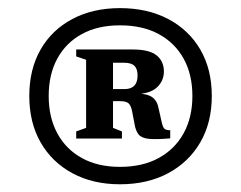

<svg xmlns="http://www.w3.org/2000/svg" viewBox="-20 -716 609 485"><path d="M283 -695.5Q352.5 -695.5 404.8 -668Q457 -640.5 486 -590.8Q515 -541 515 -473.5Q515 -406.5 486 -356.5Q457 -306.5 404.8 -278.5Q352.5 -250.5 283 -250.5Q214.5 -250.5 162.8 -278.5Q111 -306.5 82.5 -356.5Q54 -406.5 54 -473.5Q54 -541 82.5 -590.8Q111 -640.5 162.8 -668Q214.5 -695.5 283 -695.5ZM283 -652Q227 -652 186.8 -630Q146.5 -608 124.8 -568Q103 -528 103 -473.5Q103 -419.5 124.8 -379.2Q146.5 -339 186.8 -316.8Q227 -294.5 283 -294.5Q340 -294.5 380.8 -316.8Q421.5 -339 443.8 -379.2Q466 -419.5 466 -473.5Q466 -528 443.8 -568Q421.5 -608 380.8 -630Q340 -652 283 -652ZM233.5 -491H295Q311 -491 319.2 -499.5Q327.5 -508 327.5 -525.5Q327.5 -542 319.5 -549.8Q311.5 -557.5 293.5 -557.5H236L231.5 -591H315Q357.5 -591 375.8 -576Q394 -561 394 -535.5Q394 -512.5 377.5 -496.2Q361 -480 326.5 -478.5L327 -480Q353 -479 365.2 -470Q377.5 -461 381 -440.5L388 -409.5Q391 -395 395.2 -391Q399.5 -387 410 -387V-366.5Q375.5 -363.5 356.8 -365.2Q338 -367 330.2 -376.2Q322.5 -385.5 319.5 -404.5L313.5 -436Q310.5 -450 304.5 -455.2Q298.5 -460.5 283 -460.5H233.5ZM197.5 -565 172.5 -573.5V-591H265.5V-393L288 -384V-366H172.5V-384L197.5 -393Z"/></svg>

Font: Newsreader
Style: Bold
Weight: 700
Designer: Hugues Gentile
Foundry: Production Type
Version: Version 1.003